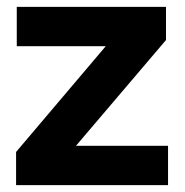

<svg xmlns="http://www.w3.org/2000/svg" viewBox="-20 -541 540 561"><path d="M27 0V-97L289 -406H29V-521H465V-424L202 -115H471V0Z"/></svg>

Font: Red Hat Display
Style: Bold
Weight: 700
Designer: Pentagram, MCKL
Foundry: Pentagram, MCKL
Version: Version 1.023; ttfautohint (v1.8.3)